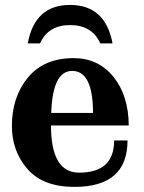

<svg xmlns="http://www.w3.org/2000/svg" viewBox="-20 -731 572 763"><path d="M275.9 11.7Q150.4 11.7 88.9 -59.6Q27.3 -130.9 27.3 -230Q27.3 -346.2 91.1 -423.1Q154.8 -500 272.5 -500Q370.6 -500 430.7 -425.8Q490.7 -351.6 491.7 -232.4H182.6Q182.6 -44.9 294.4 -44.9Q433.6 -44.9 433.6 -172.9H486.8Q486.8 11.7 275.9 11.7ZM349.6 -282.2Q349.6 -449.2 266.6 -449.2Q189 -449.2 183.6 -282.2ZM258.3 -711.4Q398.9 -711.4 427.2 -558.6H378.4Q346.2 -631.3 258.3 -631.3Q171.4 -631.3 139.2 -558.6H90.3Q118.2 -711.4 258.3 -711.4Z"/></svg>

Font: Munson
Style: Bold
Weight: 700
Designer: Paul James MIller
Foundry: High-Logic / Made with FontCreator
Version: Version 2.10;May 5, 2019;FontCreator 11.5.0.2430 64-bit